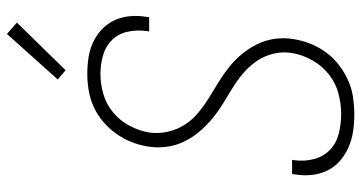

<svg xmlns="http://www.w3.org/2000/svg" viewBox="-258 -750 1017 540"><g transform="rotate(-90 250.0 -480.5)"><path d="M198 8Q173 8 150 4.5Q127 1 106 -8Q85 -17 67.5 -32Q50 -47 40 -67.5Q30 -88 27.5 -111.5Q25 -135 29 -159L30 -167H70L69 -161Q65 -133 72 -106Q79 -79 97.5 -61Q116 -43 143 -36Q170 -29 199 -29Q227 -29 256 -36.5Q285 -44 309.5 -63Q334 -82 349.5 -109.5Q365 -137 370 -165Q375 -193 368.5 -219.5Q362 -246 347.5 -267Q333 -288 313.5 -304.5Q294 -321 272 -334.5Q250 -348 228 -361.5Q206 -375 186 -391.5Q166 -408 149.5 -427.5Q133 -447 121.5 -470.5Q110 -494 106.5 -521Q103 -548 108 -576Q112 -599 121 -621Q130 -643 144.5 -663Q159 -683 178 -699Q197 -715 219 -725Q241 -735 265 -739Q289 -743 311 -743Q335 -743 358 -739.5Q381 -736 401 -726.5Q421 -717 437 -702Q453 -687 462.5 -666.5Q472 -646 474 -623Q476 -600 472 -576L471 -569H431L432 -575Q436 -602 430.5 -628.5Q425 -655 407.5 -673Q390 -691 364.5 -698.5Q339 -706 311 -706Q284 -706 255.5 -698Q227 -690 203.5 -670.5Q180 -651 166 -624.5Q152 -598 147 -570Q143 -543 149 -516.5Q155 -490 169 -468.5Q183 -447 203 -430.5Q223 -414 245 -400.5Q267 -387 289 -373.5Q311 -360 331 -344Q351 -328 367.5 -308Q384 -288 395.5 -264.5Q407 -241 410.5 -214.5Q414 -188 409 -160Q405 -136 395.5 -113Q386 -90 371 -70Q356 -50 335.5 -34.5Q315 -19 292.5 -9Q270 1 245.5 4.5Q221 8 198 8ZM322 -804 296 -826 424 -969 456 -941Z"/></g></svg>

Font: Iosevka SS18 Extralight
Style: Italic
Weight: 200
Italic angle: -9°
Monospace: yes
Designer: Belleve Invis
Foundry: Belleve Invis
Version: Version 25.1.1; ttfautohint (v1.8.4)